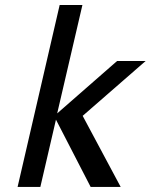

<svg xmlns="http://www.w3.org/2000/svg" viewBox="-20 -742 598 762"><path d="M459 0H339.8L202.1 -267.1L140.1 0H49.8L216.8 -722.2H307.1L207 -292L444.8 -500H558.1L308.1 -282.2Z"/></svg>

Font: Perun
Style: Italic
Weight: 400
Italic angle: -12°
Foundry: Stefan Peev, Context Ltd
Version: Version 001.000